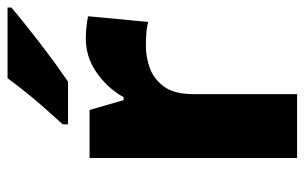

<svg xmlns="http://www.w3.org/2000/svg" viewBox="-169 -637 806 508"><g transform="rotate(-90 234.0 -383.0)"><path d="M386 -559Q402 -559 419 -557Q436 -555 445 -553L430 -394Q419 -397 404.5 -398.5Q390 -400 366 -400Q338 -400 309 -390Q280 -380 259.5 -353Q239 -326 239 -275V0H70V-549H197L223 -459H231Q254 -501 295.5 -530Q337 -559 386 -559ZM468 -756Q452 -742 427 -722Q402 -702 373.5 -680Q345 -658 318 -638.5Q291 -619 272 -606H159V-620Q175 -638 198 -663.5Q221 -689 243 -716.5Q265 -744 281 -766H468Z"/></g></svg>

Font: Noto Sans Khmer UI ExtraBold
Style: Regular
Weight: 800
Designer: Danh Hong and the Monotype Design Team
Foundry: Monotype Imaging Inc.
Version: Version 2.002; ttfautohint (v1.8.4.7-5d5b)